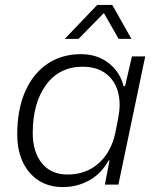

<svg xmlns="http://www.w3.org/2000/svg" viewBox="-20 -750 636 780"><path d="M50 -204Q50 -304 82 -377.5Q114 -451 172.5 -490.5Q231 -530 309 -530Q374 -530 420.5 -494.5Q467 -459 482 -400H488L516 -521H570L461 0H406L425 -98H421Q392 -45 343 -17.5Q294 10 235 10Q151 10 100.5 -48.5Q50 -107 50 -204ZM448 -208 459 -263Q466 -300 466 -323Q466 -395 426 -437Q386 -479 316 -479Q221 -479 167 -405Q113 -331 113 -210Q113 -132 150.5 -86.5Q188 -41 254 -41Q329 -41 380 -86Q431 -131 448 -208ZM375 -730H436L514 -592H462L402 -697L299 -592H243Z"/></svg>

Font: Mona Sans Light
Style: Italic
Weight: 300
Italic angle: -11.7°
Designer: Deni Anggara
Foundry: GitHub
Version: Version 2.000